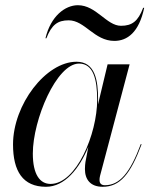

<svg xmlns="http://www.w3.org/2000/svg" viewBox="-20 -707 584 737"><path d="M243.5 -629C306 -629 341.5 -550 419 -550C468 -550 513.5 -582 533.5 -677H529.5C510 -625.5 487 -608 444.5 -608C389 -608 349.5 -687 279 -687C230 -687 174.5 -645 154.5 -560H158C178 -611.5 201 -629 243.5 -629ZM356.5 -324C356.5 -397.5 346 -470 273.5 -470C156 -470 30 -305.5 30 -152.5C30 -50 67.5 10 156.5 10C228 10 284.5 -59 319 -143.5L308 -85C307 -78 306 -69 306 -58C306 -18 327 10 374 10C440.5 10 480.5 -38 523.5 -153L520.5 -154C478.5 -41.5 438.5 4 382.5 4C367.5 4 362 -4.5 362 -16C362 -20.5 362.5 -26.5 364 -32L477.5 -460H393L356 -305.5C356.5 -312 356.5 -318 356.5 -324ZM353 -324C353 -192.5 273 -1 174 -1C133 -1 106 -37.5 106 -117.5C106 -247.5 197 -463 283.5 -463C338.5 -463 353 -401.5 353 -324Z"/></svg>

Font: Bodoni* 48pt
Style: Italic
Weight: 400
Italic angle: -13°
Version: Version 2.3